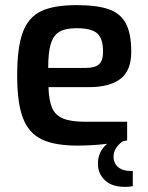

<svg xmlns="http://www.w3.org/2000/svg" viewBox="-20 -563 579 749"><path d="M498 104V163Q488 166 468 166Q416 166 389 140Q362 114 362 76Q362 28 398 -2Q339 5 282 5Q193 5 142.5 -19.5Q92 -44 69.5 -102.5Q47 -161 47 -268Q47 -377 68.5 -436Q90 -495 139.5 -519Q189 -543 279 -543Q358 -543 404 -527Q450 -511 471 -471.5Q492 -432 492 -361Q492 -287 449.5 -255Q407 -223 326 -223H169Q171 -171 183 -142.5Q195 -114 225.5 -101Q256 -88 314 -88H476V-24H477Q477 -24 476.5 -24Q476 -24 476 -23V-15L459 -12Q423 14 423 48Q423 74 441 89Q459 104 490 104ZM168 -298H314Q350 -298 366 -312Q382 -326 382 -361Q382 -413 359 -433Q336 -453 279 -453Q236 -453 212.5 -439.5Q189 -426 178.5 -393Q168 -360 168 -298Z"/></svg>

Font: Exo SemiBold
Style: Regular
Weight: 600
Designer: Natanael Gama
Foundry: Natanael Gama
Version: Version 1.500